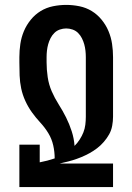

<svg xmlns="http://www.w3.org/2000/svg" viewBox="-20 -763 540 783"><path d="M59 0V-173H142V-101Q158 -104 173 -108Q188 -112 203 -117Q203 -144 197 -170.5Q191 -197 177 -220Q163 -243 144.5 -263Q126 -283 110.5 -304.5Q95 -326 83.5 -351Q72 -376 66.5 -402Q61 -428 60 -455Q59 -482 59 -509V-530Q59 -557 63 -584Q67 -611 77.5 -636Q88 -661 105.5 -682.5Q123 -704 146 -718Q169 -732 196 -737.5Q223 -743 250 -743Q277 -743 304 -737.5Q331 -732 354 -718Q377 -704 394.5 -682.5Q412 -661 422.5 -636Q433 -611 437 -584Q441 -557 441 -530V-287Q441 -269 437.5 -250Q434 -231 425 -215Q416 -199 403.5 -184.5Q391 -170 376 -158.5Q361 -147 344.5 -138Q328 -129 311 -122Q294 -115 276 -109.5Q258 -104 239 -100Q235 -99 231 -98Q227 -97 223 -96H441V0ZM284 -168Q296 -180 305 -194Q314 -208 320 -223Q326 -238 328 -254.5Q330 -271 330 -287V-530Q330 -543 328.5 -556.5Q327 -570 323.5 -582.5Q320 -595 314 -607Q308 -619 298.5 -628.5Q289 -638 276 -642.5Q263 -647 250 -647Q237 -647 224 -642.5Q211 -638 201.5 -628.5Q192 -619 186 -607Q180 -595 176.5 -582.5Q173 -570 171.5 -556.5Q170 -543 170 -530V-509Q170 -479 174.5 -448.5Q179 -418 191 -390.5Q203 -363 219.5 -337Q236 -311 249.5 -284Q263 -257 272.5 -227.5Q282 -198 284 -168Z"/></svg>

Font: Iosevka Term Curly
Style: Bold
Weight: 700
Designer: Belleve Invis
Foundry: Belleve Invis
Version: Version 32.3.0